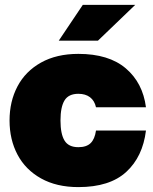

<svg xmlns="http://www.w3.org/2000/svg" viewBox="-20 -752 625 784"><path d="M19 -260Q19 -338 51.5 -399.5Q84 -461 147.5 -496.5Q211 -532 300 -532Q424 -532 493.5 -473Q563 -414 576 -314H372Q366 -341 347.5 -355Q329 -369 300 -369Q260 -369 243.5 -342Q227 -315 227 -260Q227 -205 243.5 -178Q260 -151 300 -151Q333 -151 350 -167.5Q367 -184 372 -219H576Q563 -112 495.5 -50Q428 12 300 12Q211 12 147.5 -23.5Q84 -59 51.5 -120.5Q19 -182 19 -260ZM318 -732H532L380 -586H220Z"/></svg>

Font: Aspekta 1000
Style: Regular
Weight: 1000
Designer: Ivo Dolenc
Version: Version 2.000